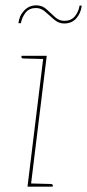

<svg xmlns="http://www.w3.org/2000/svg" viewBox="-20 -699 326 719"><path d="M83 0 143 -490H155L95 0ZM92 0 94 -12 171 -10Q173 -10 175.5 -8.5Q178 -7 178 -5L177 0ZM146 -490 144 -478 67 -480Q65 -480 62.5 -481.5Q60 -483 60 -485L61 -490ZM221 -621Q246 -621 260 -637.5Q274 -654 278 -678H286Q283 -650 266 -630.5Q249 -611 220 -611Q200 -611 183 -625.5Q166 -640 150 -654.5Q134 -669 115 -669Q90 -669 76.5 -652.5Q63 -636 58 -612H49Q52 -640 70.5 -659.5Q89 -679 116 -679Q138 -679 154 -664.5Q170 -650 185.5 -635.5Q201 -621 221 -621Z"/></svg>

Font: Aleo Thin
Style: Italic
Weight: 250
Italic angle: -7°
Designer: Alessio Laiso
Foundry: Alessio Laiso
Version: Version 2.001;gftools[0.9.29]